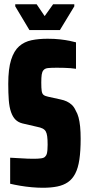

<svg xmlns="http://www.w3.org/2000/svg" viewBox="-20 -879 417 907"><path d="M182 8Q158 8 130 5.5Q102 3 75.5 -1.5Q49 -6 28 -11V-134Q53 -133 73.5 -131.5Q94 -130 111 -129.5Q128 -129 140 -129Q160 -129 174.5 -131Q189 -133 194 -140Q199 -145 201 -152Q203 -159 204 -170Q205 -181 205 -195Q205 -219 203 -234.5Q201 -250 196 -258.5Q191 -267 181 -272Q171 -277 155 -280L86 -296Q66 -301 53 -314Q40 -327 32 -350Q24 -373 21.5 -406Q19 -439 19 -483Q19 -554 32.5 -596.5Q46 -639 70.5 -660.5Q95 -682 129 -689Q163 -696 205 -696Q238 -696 264 -693Q290 -690 309.5 -686Q329 -682 339 -679V-554Q327 -556 313 -557Q299 -558 283.5 -558.5Q268 -559 249 -559Q222 -559 207 -557.5Q192 -556 185 -547Q179 -540 177 -526.5Q175 -513 175 -489Q175 -462 177 -449Q179 -436 186 -430.5Q193 -425 208 -422L267 -409Q282 -406 295 -400Q308 -394 319 -384Q330 -374 338 -356Q346 -343 351 -324.5Q356 -306 358.5 -281Q361 -256 361 -223Q361 -166 355 -125.5Q349 -85 335.5 -59Q322 -33 301 -18.5Q280 -4 250.5 2Q221 8 182 8ZM119 -737 52 -849V-859H153L191 -803L231 -859H331V-849L263 -737Z"/></svg>

Font: Saira ExtraCondensed Black
Style: Regular
Weight: 900
Width: 2
Designer: Hector Gatti with collaboration of the Omnibus-Type team
Foundry: Omnibus-Type
Version: Version 1.101